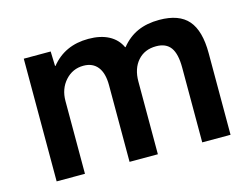

<svg xmlns="http://www.w3.org/2000/svg" viewBox="-78 -658 1026 786"><g transform="rotate(-15 434.5 -265.0)"><path d="M73 -520H187L189 -458H191Q249 -530 349 -530Q400 -530 435 -511.5Q470 -493 486 -458H488Q518 -495 557.5 -512.5Q597 -530 649 -530Q733 -530 771.5 -485.5Q810 -441 810 -346V0H690V-317Q690 -375 670.5 -402Q651 -429 609 -429Q560 -429 531 -396Q502 -363 502 -308V0H382V-325Q382 -376 361 -402.5Q340 -429 301 -429Q255 -429 224 -394.5Q193 -360 193 -308V0H73Z"/></g></svg>

Font: Enso SemiBold
Style: Regular
Weight: 600
Designer: Coji Morishita
Foundry: UNDERFOREST DESIGN
Version: Version 1.000